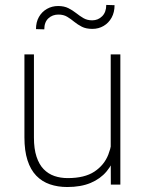

<svg xmlns="http://www.w3.org/2000/svg" viewBox="-20 -749 588 779"><path d="M429.2 -122.1V-528.3H468.3V0H429.7ZM436 -211.9 461.4 -212.9Q461.4 -164.6 449.5 -124Q437.5 -83.5 412.4 -53.5Q387.2 -23.4 347.7 -6.8Q308.1 9.8 252.9 9.8Q214.4 9.8 182.4 -1.2Q150.4 -12.2 127.2 -36.1Q104 -60.1 91.6 -98.6Q79.1 -137.2 79.1 -191.9V-528.3H117.7V-190.9Q117.7 -145 128.2 -113.3Q138.7 -81.5 157.2 -62.5Q175.8 -43.5 200.7 -34.9Q225.6 -26.4 254.9 -26.4Q323.2 -26.4 363 -52.7Q402.8 -79.1 419.4 -121.6Q436 -164.1 436 -211.9ZM411.1 -729 444.8 -728Q444.8 -699.2 432.9 -677.5Q420.9 -655.8 400.4 -643.8Q379.9 -631.8 355 -631.8Q329.1 -631.8 312 -640.6Q294.9 -649.4 281.2 -660.6Q267.6 -671.9 252.7 -680.9Q237.8 -689.9 216.8 -689.9Q192.9 -689.9 176.3 -674.6Q159.7 -659.2 159.7 -629.9L126 -630.9Q126 -659.2 137.9 -680.2Q149.9 -701.2 170.4 -712.9Q190.9 -724.6 215.8 -724.6Q240.2 -724.6 257.6 -715.8Q274.9 -707 289.3 -695.6Q303.7 -684.1 318.8 -675.3Q334 -666.5 354 -666.5Q377.9 -666.5 394.5 -683.1Q411.1 -699.7 411.1 -729Z"/></svg>

Font: Roboto ExtraLight
Style: Regular
Weight: 250
Designer: Christian Robertson
Foundry: Google
Version: Version 3.009; 2024